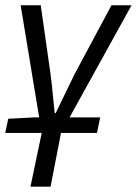

<svg xmlns="http://www.w3.org/2000/svg" viewBox="-20 -506 521 731"><path d="M0 0 11.4 -53.9 110.5 -59.1H361.4L349.3 0ZM96 204.8 138.9 0 58.6 -486H135.1L172.3 -224.6Q177.1 -188.8 180.6 -150.1Q184.1 -111.5 188.2 -75.4H192.2Q209.6 -111.6 228.2 -150.2Q246.8 -188.8 264.5 -224.6L404.3 -486H480.9L212.2 0L172.5 204.8Z"/></svg>

Font: Source Sans 3
Style: Italic
Weight: 200
Italic angle: -11°
Designer: Paul D. Hunt
Foundry: Adobe
Version: Version 3.046;hotconv 1.0.118;makeotfexe 2.5.65603